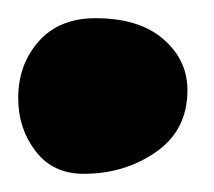

<svg xmlns="http://www.w3.org/2000/svg" viewBox="-31 -484 235 211"><path d="M61 -293Q27 -293 8 -318Q-11 -343 -11 -376Q-11 -413 11.5 -438.5Q34 -464 74 -464Q122 -464 148.5 -441Q175 -418 175 -385Q175 -341 140.5 -317Q106 -293 61 -293Z"/></svg>

Font: Bangerz Fix
Style: Regular
Weight: 400
Designer: vernon adams
Foundry: Vernon Adams
Version: Version 2.10;December 28, 2023;FontCreator 13.0.0.2683 64-bi